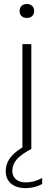

<svg xmlns="http://www.w3.org/2000/svg" viewBox="-20 -768 277 990"><path d="M95.5 0V-540.5H141.5V0ZM118.5 -675.5Q101.5 -675.5 91.2 -685Q81 -694.5 81 -711Q81 -727.5 91.2 -737.5Q101.5 -747.5 118.5 -747.5Q135.5 -747.5 145.8 -737.5Q156 -727.5 156 -711Q156 -694.5 145.8 -685Q135.5 -675.5 118.5 -675.5ZM113 202Q64.5 202 37 178.5Q9.5 155 9.5 115Q9.5 73.5 37.5 39.5Q65.5 5.5 127 -25L141.5 0Q89 27.5 66.2 54Q43.5 80.5 43.5 113Q43.5 140.5 62.2 156.5Q81 172.5 113 172.5Q155 172.5 197.5 150V181Q157 202 113 202Z"/></svg>

Font: Encode Sans Exp XLt
Style: Regular
Weight: 200
Width: 7
Designer: Multiple Designers
Foundry: Impallari Type
Version: Version 3.002; ttfautohint (v1.8.3) -l 8 -r 50 -G 200 -x 14 